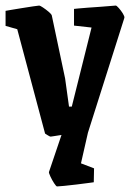

<svg xmlns="http://www.w3.org/2000/svg" viewBox="-20 -487 476 690"><path d="M185 183Q182 183 174.5 171.5Q167 160 161 147Q155 134 156 131L201 -2Q187 0 175.5 2Q164 4 162 4Q159 4 150.5 -1.5Q142 -7 142 -7L42 -382L0 -394V-448Q0 -448 17 -451Q34 -454 56.5 -457.5Q79 -461 98 -464Q117 -467 121 -467Q124 -467 134.5 -460Q145 -453 154.5 -445Q164 -437 166 -432L214 -205L228 -104H238L309 -388L246 -395V-455Q246 -455 260.5 -456.5Q275 -458 296.5 -459.5Q318 -461 339.5 -462.5Q361 -464 377 -465.5Q393 -467 396 -467Q399 -467 407 -458Q415 -449 421.5 -438.5Q428 -428 427 -423L296 -10L271 100L318 118L317 168Q317 168 298.5 170.5Q280 173 255.5 176Q231 179 210.5 181Q190 183 185 183Z"/></svg>

Font: Grenze Gotisch
Style: Bold
Weight: 700
Designer: Renata Polastri
Foundry: Omnibus-Type
Version: Version 1.001